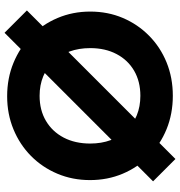

<svg xmlns="http://www.w3.org/2000/svg" viewBox="6 -776 793 846"><g transform="rotate(90 403.0 -353.5)"><path d="M681 -729.5 779.5 -631 125 23.5 26.5 -75ZM404.5 12Q325 12 257.2 -16Q189.5 -44 138.8 -93.8Q88 -143.5 59.8 -210.2Q31.5 -277 31.5 -354Q31.5 -431.5 59.5 -497.5Q87.5 -563.5 137.8 -613.2Q188 -663 255.5 -690.5Q323 -718 402.5 -718Q482 -718 549.5 -690.5Q617 -663 667.5 -613.2Q718 -563.5 746 -497Q774 -430.5 774 -353Q774 -276 746 -209.5Q718 -143 667.8 -93.2Q617.5 -43.5 550.2 -15.8Q483 12 404.5 12ZM402.5 -131Q466 -131 513.2 -159Q560.5 -187 586.8 -237.2Q613 -287.5 613 -354Q613 -403.5 598 -444Q583 -484.5 555 -514Q527 -543.5 488.5 -559.2Q450 -575 402.5 -575Q339.5 -575 292.2 -547.5Q245 -520 218.8 -470.2Q192.5 -420.5 192.5 -354Q192.5 -304 207.5 -262.8Q222.5 -221.5 250.2 -192.2Q278 -163 316.8 -147Q355.5 -131 402.5 -131Z"/></g></svg>

Font: Outfit Thin
Style: Regular
Weight: 100
Designer: Rodrigo Fuenzalida
Foundry: fragTYPE
Version: Version 1.100;gftools[0.9.27]